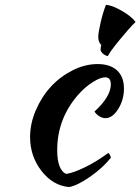

<svg xmlns="http://www.w3.org/2000/svg" viewBox="-20 -736 574 785"><path d="M103 -175.8Q103 -231 126.7 -285.9Q150.4 -340.8 188.2 -381.8Q226.1 -422.9 276.9 -448.5Q327.6 -474.1 378.9 -474.1Q430.7 -474.1 458.7 -448Q486.8 -421.9 486.8 -374Q486.8 -328.1 463.4 -290.5Q439.9 -252.9 411.1 -252.9Q398.9 -252.9 386.7 -260.3Q374.5 -267.6 366.2 -279.8Q433.1 -340.8 433.1 -391.1Q433.1 -419.9 410.2 -419.9Q390.6 -419.9 359.9 -400.6Q329.1 -381.3 301.8 -351.1Q213.9 -252.4 213.9 -122.1Q213.9 -42 250 -24.9Q279.8 -28.8 328.4 -52.7Q377 -76.7 422.9 -110.8Q426.8 -107.9 429.9 -101.6Q433.1 -95.2 433.1 -90.8Q400.4 -49.8 348.4 -13.4Q296.4 22.9 262.2 28.8Q196.3 22.9 149.7 -37.1Q103 -97.2 103 -175.8ZM391.1 -534.2Q391.1 -540 394 -551.8Q381.8 -564 381.8 -585Q381.8 -603 391.4 -644Q400.9 -685.1 413.1 -715.8Q436.5 -715.8 477.8 -691.9Q519 -668 534.2 -646Q511.2 -624.5 469.7 -573.7Q428.2 -522.9 420.9 -506.8Q409.2 -508.8 400.1 -517.3Q391.1 -525.9 391.1 -534.2Z"/></svg>

Font: Kaushan Script
Style: Regular
Weight: 400
Designer: Pablo Impallari
Foundry: Pablo Impallari
Version: Version 1.002